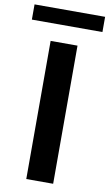

<svg xmlns="http://www.w3.org/2000/svg" viewBox="-132 -964 577 1013"><g transform="rotate(10 157.0 -457.5)"><path d="M85 0V-740H229V0ZM-32 -833.5V-915H346V-833.5Z"/></g></svg>

Font: Encode Sans Expanded SemiBold
Style: Regular
Weight: 600
Width: 7
Designer: Multiple Designers
Foundry: Impallari Type
Version: Version 2.000